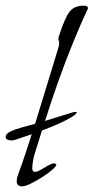

<svg xmlns="http://www.w3.org/2000/svg" viewBox="-42 -652 331 678"><path d="M36 6Q17 6 17 -12Q17 -22 21 -33Q35 -71 47 -107Q59 -143 70 -178L14 -159Q5 -156 -2 -156Q-10 -156 -16 -159Q-22 -162 -22 -168Q-22 -180 -4.5 -188Q13 -196 37 -202.5Q61 -209 82 -215Q102 -280 122 -345.5Q142 -411 164 -483Q166 -490 166.5 -494Q167 -498 167 -501Q167 -506 165.5 -508.5Q164 -511 164 -515Q164 -518 167 -527Q187 -589 203.5 -610.5Q220 -632 254 -632Q268 -632 269 -623Q244 -570 217 -504Q190 -438 164.5 -366.5Q139 -295 117 -225L214 -255Q218 -256 221 -256.5Q224 -257 225 -257Q229 -257 229 -255Q229 -250 211.5 -239Q194 -228 166 -215.5Q138 -203 106 -191Q96 -157 84 -120.5Q72 -84 72 -57Q72 -45 82 -45Q89 -45 102 -52.5Q115 -60 128 -67.5Q141 -75 148 -75Q154 -75 157 -71Q157 -65 142.5 -52.5Q128 -40 107 -26.5Q86 -13 66.5 -3.5Q47 6 36 6Z"/></svg>

Font: Bilbo
Style: Regular
Weight: 400
Designer: Robert E. Leuschke
Foundry: Robert E. Leuschke
Version: Version 1.100